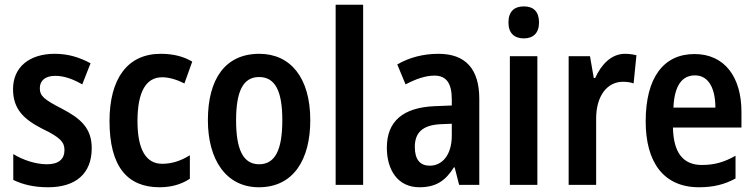

<svg xmlns="http://www.w3.org/2000/svg" viewBox="-20 -780 3186 810"><path d="M367 -155C367 -241 318 -281 242 -321C166 -360 148 -375 148 -408C148 -440 171 -460 213 -460C253 -460 290 -445 327 -424L362 -513C314 -539 266 -553 211 -553C104 -553 35 -497 35 -404C35 -320 80 -277 158 -237C236 -200 252 -179 252 -147C252 -109 228 -87 178 -87C129 -87 75 -106 36 -130V-21C77 -1 124 10 183 10C300 10 367 -48 367 -155Z M653 10C702 10 745 -2 781 -26V-125C744 -102 706 -89 664 -89C596 -89 560 -149 560 -269C560 -391 595 -454 664 -454C694 -454 726 -444 758 -428L791 -520C756 -541 713 -553 658 -553C517 -553 442 -447 442 -269C442 -79 516 10 653 10Z M1289 -273C1289 -454 1204 -553 1074 -553C929 -553 857 -445 857 -273C857 -106 934 10 1072 10C1219 10 1289 -108 1289 -273ZM976 -272C976 -394 1005 -455 1073 -455C1142 -455 1171 -394 1171 -273C1171 -150 1142 -87 1073 -87C1005 -87 976 -151 976 -272Z M1512 0V-760H1396V0Z M1830 -553C1765 -553 1705 -537 1656 -508L1691 -424C1735 -447 1775 -461 1813 -461C1862 -461 1886 -430 1886 -361V-335L1812 -332C1681 -326 1612 -269 1612 -157C1612 -62 1659 10 1749 10C1819 10 1859 -17 1895 -74H1898L1917 0H2002V-363C2002 -489 1944 -553 1830 -553ZM1838 -256 1886 -258V-208C1886 -128 1847 -81 1793 -81C1753 -81 1730 -106 1730 -160C1730 -219 1761 -252 1838 -256Z M2190 -753C2149 -753 2125 -731 2125 -685C2125 -640 2150 -618 2190 -618C2229 -618 2254 -640 2254 -685C2254 -731 2231 -753 2190 -753ZM2247 -543H2131V0H2247Z M2616 -553C2559 -553 2516 -507 2491 -451H2485L2469 -543H2379V0H2495V-280C2495 -376 2542 -435 2608 -435C2624 -435 2640 -433 2653 -428L2665 -547C2648 -551 2632 -553 2616 -553Z M2910 -552C2779 -552 2704 -452 2704 -268C2704 -96 2779 10 2929 10C2990 10 3037 -2 3083 -27V-123C3034 -95 2992 -84 2941 -84C2861 -84 2821 -137 2819 -242H3108V-308C3108 -455 3037 -552 2910 -552ZM2912 -462C2970 -462 2998 -406 2998 -326H2821C2825 -420 2858 -462 2912 -462Z"/></svg>

Font: Noto Sans Armenian Condensed SemiBold
Style: Regular
Weight: 600
Width: 3
Designer: Monotype Design Team
Foundry: Monotype Imaging Inc.
Version: Version 2.008